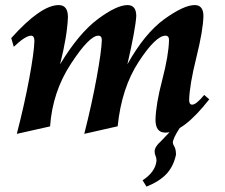

<svg xmlns="http://www.w3.org/2000/svg" viewBox="-20 -502 870 741"><path d="M305.2 14.6Q334.5 -100.6 353 -202.1Q371.6 -303.7 373 -347.2Q373 -364.3 359.4 -364.3Q324.7 -364.3 253.7 -255.9Q182.6 -147.5 173.3 -14.2L44.9 14.6Q74.2 -98.6 92.8 -198.5Q111.3 -298.3 112.8 -343.3Q112.8 -364.3 100.1 -364.3Q78.1 -364.3 33.2 -321.3L23.4 -355Q137.7 -482.4 206.5 -482.4Q242.2 -482.4 242.2 -436Q239.3 -362.3 211.9 -253.9Q284.2 -373.5 357.2 -428Q430.2 -482.4 472.2 -482.4Q505.9 -482.4 505.9 -439.9Q502.9 -390.1 471.7 -253.9Q538.6 -373.5 614 -428Q689.5 -482.4 731.4 -482.4Q765.1 -482.4 765.1 -439.9Q763.7 -383.8 737.5 -278.8Q711.4 -173.8 710 -115.7Q710 -98.1 721.7 -98.1Q737.3 -98.1 768.1 -135.7L787.6 -118.7Q687 9.8 618.2 9.8Q580.1 9.8 580.1 -39.6Q581.5 -99.6 606.2 -193.8Q630.9 -288.1 632.3 -347.2Q632.3 -364.3 618.7 -364.3Q581.1 -364.3 515.1 -263.4Q449.2 -162.6 434.1 -14.6ZM545.4 218.3 530.3 193.8Q579.1 162.1 584 119.1Q584 107.4 580.6 100.3Q577.1 93.3 576.7 83Q576.7 64.5 600.6 43.5L634.3 8.3L673.8 -8.3Q647 32.7 647 48.8Q647.5 54.7 652.3 62.5Q659.2 73.2 659.2 95.2Q649.4 140.6 622.3 169.4Q595.2 198.2 545.4 218.3Z"/></svg>

Font: Kelvinch
Style: Bold Italic
Weight: 700
Italic angle: -10°
Designer: Paul James Miller
Foundry: High-Logic / Made with FontCreator
Version: Version 3.30 September 23, 2016